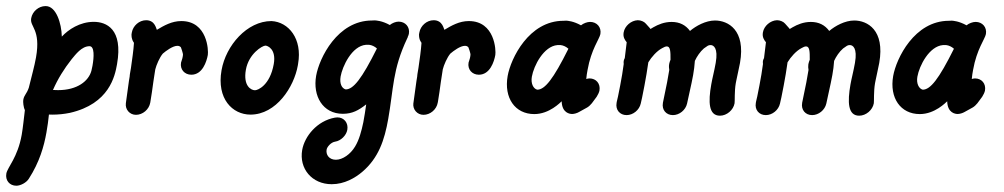

<svg xmlns="http://www.w3.org/2000/svg" viewBox="-39 -366 3231 618"><path d="M76.9 -181.1C71.7 -151.9 63.2 -122.6 53.7 -83.6C46.5 -62.6 38.9 -61.2 35.9 -44.5C34.8 -38 36.6 -19.7 41.1 -11.8C37.5 17.2 35.1 43.5 30.9 67.8C17.9 141.2 -15.1 172.5 -18.6 192.7C-22.5 214.5 -8.2 231.8 13.6 231.8C27.2 231.8 46.2 221.8 53.9 209.1C88.3 155.5 102.6 105 110.5 60.3C114.1 40.1 116.7 20.7 118.5 2.7C122.3 2.9 126 3 129.8 3C148.5 3 167 1.1 185.8 -2.7C313.3 -31.8 331 -121.6 337.7 -159.4C357.8 -273.6 302.4 -295.7 262.8 -295.7C217.9 -295.7 180.9 -270.7 160 -248.2C159 -291.1 141.7 -346.4 108.2 -346.4H107.3C85.5 -346.4 65.2 -329.1 61.4 -307.3C56.3 -278.9 93 -272.6 76.9 -181.1ZM258.7 -154.4C257.7 -148.6 256.5 -143.2 255.2 -138.2C246.3 -105.1 209.8 -75.9 148.1 -75.9C142.5 -75.9 137 -76.1 131.5 -76.4C146.9 -111.8 167.2 -144.5 191.7 -175.5C204.1 -190.2 223.6 -217.3 249.1 -217.3C265.7 -217.3 263.6 -181.9 258.7 -154.4Z M376 -105.5 366.2 -34.5 366.1 -33.6C363.5 -13.6 378.6 3.6 398.6 3.6C420.4 3.6 440.7 -13.6 444.6 -35.5L445.2 -39.1C448.6 -58.2 451.5 -80 454.5 -101.8C456.9 -115.5 458.2 -128.2 460.8 -142.7C464.1 -156.4 474.9 -181.8 485.2 -193.6C495.4 -202.3 517 -218.5 532 -218.5C536.5 -218.5 540.4 -217.1 543.3 -213.6C543.6 -212.6 550.7 -193.9 549.9 -189.1C549.5 -187.3 549.3 -180.9 545.7 -170.9C545.4 -169.1 544 -166.4 543.7 -164.5C539.9 -142.7 555 -125.5 576.8 -125.5C612.7 -125.5 626 -167.5 629.9 -189.1C632.4 -203.4 628.7 -298.2 544.6 -298.2C514.1 -298.2 489.1 -283.8 465.9 -270C463.7 -272.7 460.5 -300.9 431.4 -300.9C408.7 -300.9 389.1 -282.7 385.4 -261.8L384.3 -255.5C384 -238.2 390.1 -231.8 392.2 -228.2C390.8 -204.5 386.2 -173.6 382.5 -147.3C375.1 -105.4 381.6 -137.3 376 -105.5Z M767.1 2.9C850.4 2.9 907.5 -86.4 919.6 -155.3C919.9 -157.2 920.2 -159 920.5 -160.9C934.6 -240.7 890.2 -295.5 834.7 -298.2C756.2 -298.2 688.1 -219.7 674.1 -140.1C657.8 -48.1 709.4 2.9 767.1 2.9ZM815.3 -219.2C822.1 -219.2 850.7 -208.2 842.2 -160C830 -91.2 790.9 -75.5 781.8 -75.5C768.8 -75.5 743.3 -89.6 752.4 -141.4C761.5 -193 805.4 -219.2 815.3 -219.2Z M978.6 -122.3C967.1 -56.8 1000 0.3 1064.5 0.3C1094.9 0.3 1114.9 -10.7 1139.7 -30C1137.3 -10.9 1133.7 9.1 1130.5 27.3C1124.5 56.4 1116.8 84.5 1104 105.5C1089.3 130.3 1063.9 148.2 1042.1 148.2C1020.2 148.2 1009.4 131.8 1012.3 115.5C1013.8 106.6 1026.1 92.2 1039.5 90C1058.1 87.3 1075.7 70 1078.9 51.8C1082.8 30 1068.7 11.8 1046.9 11.8C1045.1 11.8 1040.4 12.7 1038.5 12.7C981.5 23.3 941.5 72.5 933.7 116.6C923.2 176.4 964.7 226.9 1028.7 226.9C1069.9 226.9 1104.4 206.4 1126.9 187.3C1179.6 142.4 1198.6 85 1210.6 16.8C1218.7 -28.6 1222.7 -71.5 1229.8 -111.8C1236.7 -151.1 1248 -192.5 1271.8 -242.7C1271.9 -243.6 1273 -244.5 1273.2 -245.5L1273.5 -247.3C1274.9 -250 1276.6 -254.5 1277.1 -257.3C1280.9 -279.1 1265.8 -296.4 1244 -296.4C1234.9 -296.4 1223.2 -291.8 1215.7 -285.5C1190.1 -299.5 1172.5 -299.9 1167.4 -300.4C1164.4 -300.4 1161.3 -300 1158.2 -300C1047 -300 988.6 -178.8 978.6 -122.3ZM1057.4 -120C1063 -151.5 1092.9 -218 1139 -221.8H1149C1157.9 -220.9 1167.1 -216.4 1174.2 -210C1125.4 -112.1 1098.3 -78.2 1073.7 -78.2C1061.4 -81.4 1053.3 -96.6 1057.4 -120Z M1301.5 -105.5 1291.7 -34.5 1291.5 -33.6C1288.9 -13.6 1304.1 3.6 1324.1 3.6C1345.9 3.6 1366.2 -13.6 1370 -35.5L1370.7 -39.1C1374 -58.2 1377 -80 1379.9 -101.8C1382.3 -115.5 1383.7 -128.2 1386.2 -142.7C1389.5 -156.4 1400.4 -181.8 1410.7 -193.6C1420.9 -202.3 1442.4 -218.5 1457.5 -218.5C1462 -218.5 1465.9 -217.1 1468.7 -213.6C1469.1 -212.6 1476.2 -193.9 1475.3 -189.1C1475 -187.3 1474.8 -180.9 1471.2 -170.9C1470.9 -169.1 1469.5 -166.4 1469.2 -164.5C1465.3 -142.7 1480.5 -125.5 1502.3 -125.5C1538.1 -125.5 1551.5 -167.5 1555.3 -189.1C1557.8 -203.4 1554.1 -298.2 1470 -298.2C1439.5 -298.2 1414.5 -283.8 1391.4 -270C1389.2 -272.7 1385.9 -300.9 1356.9 -300.9C1334.1 -300.9 1314.6 -282.7 1310.9 -261.8L1309.7 -255.5C1309.4 -238.2 1315.6 -231.8 1317.7 -228.2C1316.2 -204.5 1311.7 -173.6 1307.9 -147.3C1300.6 -105.4 1307.1 -137.3 1301.5 -105.5Z M1595 -121.4C1582.6 -50.9 1618.7 1.2 1680.7 1.2C1729.3 1.2 1764.7 -36.4 1768.9 -40C1769.8 -2.2 1795.1 0.9 1802.6 0.9C1809 0.9 1818.6 -1.8 1824.7 -5.5L1850.9 -20C1855.9 -22.7 1862.5 -29.1 1866 -33.6L1881.5 -54.5C1885.2 -60 1889.5 -69.1 1890.5 -74.5C1894.3 -96.4 1880.1 -113.6 1858.3 -113.6C1855.6 -113.6 1850.9 -112.7 1848 -111.8C1848.8 -121.8 1850.4 -130.9 1852.2 -140.9C1863.9 -207.5 1890.7 -240.7 1893.5 -256.4C1897.3 -278.2 1882.2 -295.5 1860.3 -295.5C1851.3 -295.5 1838.6 -290.9 1831.1 -284.5C1806 -298.3 1788.8 -299 1783.8 -299.5C1780.8 -299.5 1777.7 -299.1 1774.6 -299.1C1663.4 -299.1 1605 -177.9 1595 -121.4ZM1672.9 -119.1C1679.1 -154.5 1711 -217.3 1755.4 -220.9H1765.4C1774.3 -220 1783.5 -215.5 1790.6 -209.1C1741.8 -111.1 1714.7 -77.3 1690.1 -77.3C1677.5 -80.6 1669.1 -97.4 1672.9 -119.1Z M2119.2 -173.6C2117.5 -169.1 2115.9 -165.5 2115.1 -160.9L2114.7 -158.2C2113.8 -153.6 2114.2 -145.5 2115.2 -140.9L2108.2 -100.9C2103.4 -79.1 2099.6 -57.3 2094.8 -35.5L2094.7 -34.5C2090.8 -12.7 2105 4.5 2126.9 4.5C2147.8 4.5 2167.9 -11.8 2172.5 -32.7L2187 -99.1C2188.8 -107.4 2190.5 -115.8 2192 -124.4C2194.6 -139.2 2196.6 -154.4 2197.6 -170C2203.7 -183.6 2214.8 -200 2226.5 -210C2238.5 -218.4 2240.4 -220.9 2248.4 -220.9C2257.6 -220.9 2273.2 -211.8 2264.7 -163.6C2259.8 -135.9 2254 -115.2 2250.4 -94.4C2240.3 -37.5 2241.7 6.4 2278.4 6.4C2300.2 6.4 2321.6 -11.8 2325.4 -33.6C2326.6 -40.1 2324.7 -72.4 2329.3 -98.2C2329.8 -101.2 2330.4 -104.2 2331.1 -107.3C2334 -123.6 2339 -141.8 2342.9 -163.6C2361.6 -269.8 2304.2 -300 2262.4 -300C2232.6 -300 2201.2 -282.7 2181.9 -266.4C2167.9 -285.5 2148.4 -295.4 2122.7 -295.4C2099.1 -295.4 2079.6 -287.1 2064 -278.2L2054.8 -272.7L2051.9 -276.4L2039.7 -290C2034.5 -296.4 2023.5 -300.9 2014.4 -300.9H2013.5C1992.4 -300 1972.1 -282.7 1968.4 -261.8C1965.7 -246.8 1972.1 -237.4 1978.2 -230L1972 -179.1C1970.6 -176.4 1969 -172.7 1968.6 -170C1968.1 -167.3 1968.2 -162.7 1968.6 -160C1966.7 -149.1 1965.5 -137.3 1963.6 -126.4C1959.4 -102.7 1955.3 -79.1 1950.2 -55.5C1949.1 -49.1 1947.3 -44.5 1946.2 -38.2L1945.6 -34.5C1941.7 -12.7 1956 4.5 1977.8 4.5C1998.7 4.5 2018.8 -11.8 2023.4 -32.7C2024.6 -39.1 2026.6 -45.5 2027.7 -51.8C2033.1 -77.3 2037.6 -102.7 2041.9 -127.3C2044.2 -140 2045.5 -152.7 2047.8 -165.5C2058.1 -182.7 2075.1 -201.8 2092.1 -210.9C2098.6 -214.8 2103.6 -216.6 2107.4 -216.6C2118.9 -216.6 2119.4 -199.7 2119.2 -173.6Z M2567.4 -173.6C2565.7 -169.1 2564.1 -165.5 2563.3 -160.9L2562.8 -158.2C2562 -153.6 2562.4 -145.5 2563.4 -140.9L2556.4 -100.9C2551.6 -79.1 2547.8 -57.3 2543 -35.5L2542.9 -34.5C2539 -12.7 2553.2 4.5 2575 4.5C2596 4.5 2616.1 -11.8 2620.7 -32.7L2635.1 -99.1C2636.9 -107.4 2638.6 -115.8 2640.1 -124.4C2642.8 -139.2 2644.8 -154.4 2645.8 -170C2651.9 -183.6 2662.9 -200 2674.7 -210C2686.7 -218.4 2688.6 -220.9 2696.6 -220.9C2705.7 -220.9 2721.4 -211.8 2712.9 -163.6C2708 -135.9 2702.2 -115.2 2698.5 -94.4C2688.5 -37.5 2689.9 6.4 2726.5 6.4C2748.4 6.4 2769.8 -11.8 2773.6 -33.6C2774.7 -40.1 2772.9 -72.4 2777.5 -98.2C2778 -101.2 2778.6 -104.2 2779.3 -107.3C2782.2 -123.6 2787.2 -141.8 2791.1 -163.6C2809.8 -269.8 2752.4 -300 2710.6 -300C2680.7 -300 2649.3 -282.7 2630.1 -266.4C2616 -285.5 2596.6 -295.4 2570.9 -295.4C2547.3 -295.4 2527.8 -287.1 2512.2 -278.2L2503 -272.7L2500 -276.4L2487.9 -290C2482.7 -296.4 2471.6 -300.9 2462.5 -300.9H2461.6C2440.6 -300 2420.2 -282.7 2416.6 -261.8C2413.9 -246.8 2420.3 -237.4 2426.4 -230L2420.2 -179.1C2418.8 -176.4 2417.2 -172.7 2416.7 -170C2416.3 -167.3 2416.4 -162.7 2416.8 -160C2414.9 -149.1 2413.7 -137.3 2411.8 -126.4C2407.6 -102.7 2403.4 -79.1 2398.4 -55.5C2397.2 -49.1 2395.5 -44.5 2394.4 -38.2L2393.8 -34.5C2389.9 -12.7 2404.1 4.5 2426 4.5C2446.9 4.5 2467 -11.8 2471.6 -32.7C2472.7 -39.1 2474.8 -45.5 2475.9 -51.8C2481.3 -77.3 2485.8 -102.7 2490.1 -127.3C2492.4 -140 2493.7 -152.7 2495.9 -165.5C2506.3 -182.7 2523.3 -201.8 2540.3 -210.9C2546.8 -214.8 2551.8 -216.6 2555.5 -216.6C2567.1 -216.6 2567.6 -199.7 2567.4 -173.6Z M2835.9 -121.4C2823.5 -50.9 2859.6 1.2 2921.6 1.2C2970.2 1.2 3005.6 -36.4 3009.8 -40C3010.7 -2.2 3036 0.9 3043.5 0.9C3049.9 0.9 3059.5 -1.8 3065.6 -5.5L3091.8 -20C3096.8 -22.7 3103.4 -29.1 3106.9 -33.6L3122.4 -54.5C3126.1 -60 3130.4 -69.1 3131.4 -74.5C3135.2 -96.4 3121 -113.6 3099.2 -113.6C3096.5 -113.6 3091.8 -112.7 3088.9 -111.8C3089.7 -121.8 3091.3 -130.9 3093.1 -140.9C3104.8 -207.5 3131.6 -240.7 3134.4 -256.4C3138.2 -278.2 3123.1 -295.5 3101.3 -295.5C3092.2 -295.5 3079.5 -290.9 3072.1 -284.5C3046.9 -298.3 3029.7 -299 3024.7 -299.5C3021.7 -299.5 3018.6 -299.1 3015.5 -299.1C2904.3 -299.1 2845.9 -177.9 2835.9 -121.4ZM2913.8 -119.1C2920 -154.5 2951.9 -217.3 2996.3 -220.9H3006.3C3015.2 -220 3024.4 -215.5 3031.5 -209.1C2982.7 -111.1 2955.6 -77.3 2931 -77.3C2918.4 -80.6 2910 -97.4 2913.8 -119.1Z"/></svg>

Font: TudorRose
Style: Oblique
Weight: 500
Italic angle: 10°
Version: Version 001.000